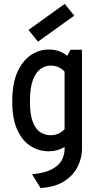

<svg xmlns="http://www.w3.org/2000/svg" viewBox="-20 -782 495 980"><path d="M228.5 -9.8Q180.2 -9.8 137.7 -35.6Q95.2 -61.5 68.8 -117.9Q42.5 -174.3 42.5 -264.6Q42.5 -355.5 68.8 -414.1Q95.2 -472.7 137.7 -501Q180.2 -529.3 228.5 -529.3Q284.2 -529.3 323.2 -497.1L339.8 -528.3H398.4V-21Q398.4 23.4 377 67.6Q355.5 111.8 309.1 142.3Q262.7 172.9 187 177.7L143.6 107.4Q209.5 101.1 245.6 81.5Q281.7 62 295.7 34.9Q309.6 7.8 309.6 -21V-32.2Q274.4 -9.8 228.5 -9.8ZM132.8 -264.6Q132.8 -195.8 147.9 -158.2Q163.1 -120.6 187.3 -106.2Q211.4 -91.8 238.3 -91.8Q280.8 -91.8 309.6 -122.6V-416.5Q280.8 -447.3 238.3 -447.3Q211.4 -447.3 187.3 -430.4Q163.1 -413.6 147.9 -373.5Q132.8 -333.5 132.8 -264.6ZM173.8 -569.3 125.5 -629.4 310.5 -762.2 358.9 -702.1Z"/></svg>

Font: Voltaire
Style: Regular
Weight: 400
Designer: Yvonne Schüttler, Eben Sorkin, Emma Marichal
Foundry: Sorkin Type Co.
Version: Version 1.010; ttfautohint (v1.8.4.7-5d5b)